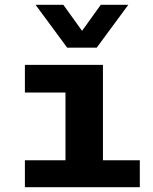

<svg xmlns="http://www.w3.org/2000/svg" viewBox="-20 -782 640 802"><path d="M253.5 0V-395.5H84V-511H410V0ZM84 0V-112.5H564V0ZM516 -762 384 -583H260.5L128.5 -762H244.5L358.5 -603.5H287L401 -762Z"/></svg>

Font: Chivo Mono Medium
Style: Regular
Weight: 500
Monospace: yes
Designer: Hector Gatti
Foundry: Omnibus-Type
Version: Version 1.008